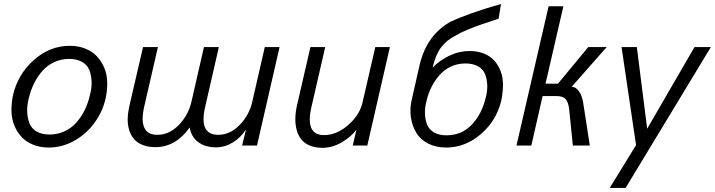

<svg xmlns="http://www.w3.org/2000/svg" viewBox="-20 -721 3541 951"><path d="M221.2 9.8Q179.7 9.8 145.5 -3.7Q111.3 -17.1 88.6 -40.8Q65.9 -64.5 52 -96.9Q38.1 -129.4 36.9 -168.2Q35.6 -207 44.4 -250Q68.4 -353 147.5 -423.6Q226.6 -494.1 326.2 -494.1Q367.2 -494.1 401.4 -480.7Q435.5 -467.3 458.5 -443.6Q481.4 -419.9 495.6 -387.2Q509.8 -354.5 511 -315.9Q512.2 -277.3 503.4 -234.4Q488.3 -167 447 -111.3Q405.8 -55.7 346.2 -22.9Q286.6 9.8 221.2 9.8ZM225.1 -54.7Q265.6 -54.7 300 -70.8Q334.5 -86.9 358.6 -114.5Q382.8 -142.1 399.7 -176.3Q416.5 -210.4 425.3 -250Q435.1 -285.2 433.6 -317.6Q432.1 -350.1 422.1 -374.8Q412.1 -399.4 386.5 -414.3Q360.8 -429.2 322.3 -429.2Q282.7 -429.2 248.3 -413.1Q213.9 -397 189.7 -369.4Q165.5 -341.8 148.7 -307.6Q131.8 -273.4 122.6 -234.4Q113.3 -199.2 114.7 -166.7Q116.2 -134.3 126.2 -109.4Q136.2 -84.5 161.6 -69.6Q187 -54.7 225.1 -54.7Z M1050.3 8.8Q996.1 8.8 961.4 -17.3Q926.8 -43.5 919.9 -89.8Q850.1 7.8 749.5 7.8Q712.9 7.8 685.8 -3.2Q658.7 -14.2 643.1 -33Q627.4 -51.8 619.6 -77.9Q611.8 -104 612.5 -133.3Q613.3 -162.6 620.6 -195.3L688.5 -487.8H762.2L694.8 -195.3Q662.1 -53.2 759.8 -53.2Q818.4 -53.2 865.5 -101.8Q912.6 -150.4 927.7 -214.8L990.2 -487.8H1064L996.6 -193.4Q963.4 -53.2 1060.5 -53.2Q1119.6 -53.2 1166.7 -101.8Q1213.9 -150.4 1229 -214.8L1291.5 -487.8H1364.7L1252.9 0H1179.2L1198.7 -80.6Q1172.9 -39.6 1133.1 -15.4Q1093.3 8.8 1050.3 8.8Z M1576.7 11.2Q1540 11.2 1513.2 -0.5Q1486.3 -12.2 1471.2 -32Q1456.1 -51.8 1449 -79.1Q1441.9 -106.4 1442.9 -137.2Q1443.8 -168 1451.7 -202.1L1517.6 -487.8H1590.8L1522.9 -192.4Q1489.7 -51.8 1585.4 -51.8Q1647 -51.8 1704.1 -101.3Q1761.2 -150.9 1775.4 -212.4L1838.9 -487.8H1911.1L1799.3 0H1727.1L1745.6 -78.6Q1720.2 -44.4 1673.6 -16.6Q1627 11.2 1576.7 11.2Z M2305.7 -468.3Q2345.7 -468.3 2377.2 -455.6Q2408.7 -442.9 2428.7 -420.4Q2448.7 -397.9 2460.2 -367.2Q2471.7 -336.4 2471.4 -300Q2471.2 -263.7 2462.9 -223.1Q2439.9 -124.5 2362.5 -57.4Q2285.2 9.8 2189.5 9.8Q2139.6 9.8 2101.6 -9.5Q2063.5 -28.8 2042.7 -62Q2022 -95.2 2015.1 -140.1Q2008.3 -185.1 2021.5 -236.3L2058.6 -399.9Q2093.8 -547.9 2210.9 -612.8Q2301.3 -655.8 2461.4 -701.2L2449.7 -628.4Q2389.2 -608.4 2360.1 -598.4Q2331.1 -588.4 2294.9 -573.5Q2258.8 -558.6 2237.8 -545.4Q2191.4 -522 2164.6 -486.1Q2137.7 -450.2 2123 -387.2L2122.6 -386.2Q2156.7 -421.4 2205.1 -444.8Q2253.4 -468.3 2305.7 -468.3ZM2385.7 -237.3Q2395 -271 2393.3 -301.5Q2391.6 -332 2381.8 -355.5Q2372.1 -378.9 2347.2 -392.8Q2322.3 -406.7 2285.2 -406.7Q2247.1 -406.7 2213.9 -391.4Q2180.7 -376 2157.2 -349.4Q2133.8 -322.8 2117.4 -290.5Q2101.1 -258.3 2092.8 -221.7Q2083.5 -187.5 2085 -156.5Q2086.4 -125.5 2096.2 -102.1Q2106 -78.6 2130.4 -64.7Q2154.8 -50.8 2191.4 -50.8Q2267.1 -50.8 2317.1 -104Q2367.2 -157.2 2385.7 -237.3Z M2538.1 0 2697.3 -689.9H2770.5L2682.1 -306.6H2743.7L2893.6 -487.8H2984.9L2811.5 -291Q2828.1 -291 2840.8 -277.1Q2853.5 -263.2 2859.9 -245.8Q2866.2 -228.5 2869.1 -209L2901.4 0H2817.4L2799.3 -178.7Q2795.4 -214.8 2781.7 -230Q2768.1 -245.1 2737.3 -245.1H2667.5L2611.8 0Z M3000 210 3130.4 -2.4 3058.6 -487.8H3134.3L3185.5 -83.5L3419.9 -487.8H3501L3078.6 210Z"/></svg>

Font: HK Grotesk Italic
Style: Regular
Weight: 400
Italic angle: -13°
Designer: Alfredo Marco Pradil and Stefan Peev
Foundry: Hanken Design Co.
Version: Version 1.000;PS 001.000;hotconv 1.0.88;makeotf.lib2.5.64775